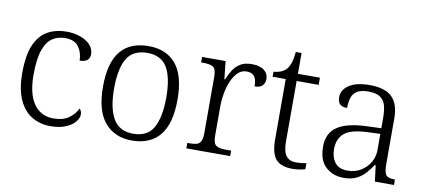

<svg xmlns="http://www.w3.org/2000/svg" viewBox="-63 -879 2460 1109"><g transform="rotate(10 1166.5 -324.0)"><path d="M272 10Q211 10 163 -18.5Q115 -47 87 -108Q59 -169 59 -264Q59 -371 86.5 -432Q114 -493 162 -518.5Q210 -544 271 -544Q314 -544 351 -531Q388 -518 410 -494.5Q432 -471 432 -439Q432 -393 373 -392Q373 -437 349 -471.5Q325 -506 269 -506Q226 -506 193.5 -484Q161 -462 143 -409.5Q125 -357 125 -265Q125 -152 167 -94Q209 -36 283 -37Q337 -37 371 -61Q405 -85 421 -120Q434 -107 434 -86Q434 -66 416 -43.5Q398 -21 361.5 -5.5Q325 10 272 10Z M749 10Q648 10 590 -58.5Q532 -127 532 -268Q532 -408 587.5 -476Q643 -544 753 -544Q855 -544 912 -477Q969 -410 969 -268Q969 -127 913 -58.5Q857 10 749 10ZM750 -30Q835 -30 869 -92.5Q903 -155 903 -268Q903 -387 867.5 -445.5Q832 -504 752 -504Q668 -504 632.5 -445Q597 -386 597 -268Q597 -153 633 -91.5Q669 -30 750 -30Z M1068 0V-32H1080Q1106 -32 1122.5 -36.5Q1139 -41 1147 -57Q1155 -73 1155 -107V-433Q1155 -481 1136.5 -492.5Q1118 -504 1075 -504H1066V-536H1204L1215 -431H1219Q1231 -461 1247.5 -487Q1264 -513 1290 -529Q1316 -545 1357 -545Q1404 -545 1429 -525.5Q1454 -506 1454 -474Q1454 -451 1440 -436Q1426 -421 1394 -421Q1394 -463 1379.5 -480.5Q1365 -498 1334 -498Q1305 -498 1283.5 -477Q1262 -456 1247.5 -422.5Q1233 -389 1226 -350Q1219 -311 1219 -274V-104Q1219 -55 1237.5 -43.5Q1256 -32 1294 -32H1325V0Z M1692 10Q1624 10 1594 -24Q1564 -58 1564 -143V-494H1487V-524Q1506 -524 1525 -531Q1544 -538 1558 -551Q1572 -565 1581 -590Q1590 -615 1594 -658H1628V-536H1757V-494H1628V-137Q1628 -80 1647.5 -55Q1667 -30 1705 -30Q1722 -30 1736 -31.5Q1750 -33 1766 -36V-1Q1752 4 1731.5 7Q1711 10 1692 10Z M1992 10Q1929 10 1886.5 -28.5Q1844 -67 1844 -148Q1844 -227 1900.5 -265Q1957 -303 2074 -307L2157 -310V-372Q2157 -411 2149.5 -441Q2142 -471 2118.5 -488.5Q2095 -506 2047 -506Q2004 -506 1981 -491.5Q1958 -477 1950 -451Q1942 -425 1942 -391Q1914 -391 1900 -403.5Q1886 -416 1886 -446Q1886 -488 1928 -516Q1970 -544 2049 -544Q2139 -544 2180 -503.5Q2221 -463 2221 -379V-112Q2221 -64 2233 -48Q2245 -32 2282 -32H2286V0H2174L2162 -94H2157Q2140 -69 2119 -45Q2098 -21 2067.5 -5.5Q2037 10 1992 10ZM2007 -35Q2051 -35 2085 -56Q2119 -77 2138 -110Q2157 -143 2157 -181V-277L2083 -274Q1984 -270 1946.5 -237Q1909 -204 1909 -145Q1909 -96 1932.5 -65.5Q1956 -35 2007 -35Z"/></g></svg>

Font: Noto Serif Sinhala Light
Style: Regular
Weight: 300
Designer: Jelle Bosma - Monotype Design Team
Foundry: Monotype Imaging Inc.
Version: Version 2.007; ttfautohint (v1.8.4.7-5d5b)